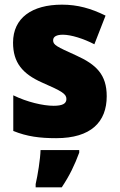

<svg xmlns="http://www.w3.org/2000/svg" viewBox="-20 -583 513 824"><path d="M438 -170C438 -263 393 -306 307 -345C223 -383 208 -390 208 -410C208 -426 223 -434 250 -434C285 -434 339 -417 385 -393L433 -516C370 -547 313 -563 246 -563C117 -563 36 -506 36 -400C36 -314 77 -266 160 -229C247 -191 265 -180 265 -158C265 -138 248 -129 210 -129C165 -129 96 -145 37 -174V-21C96 3 151 10 221 10C371 10 438 -60 438 -170ZM320 72V61H154C153 100 142 168 133 207V221H245C279 170 300 126 320 72Z"/></svg>

Font: Noto Sans Devanagari SemiCondensed Black
Style: Regular
Weight: 900
Width: 4
Designer: Jelle Bosma - Monotype Design Team
Foundry: Monotype Imaging Inc.
Version: Version 2.004